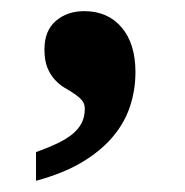

<svg xmlns="http://www.w3.org/2000/svg" viewBox="-20 -172 334 346"><path d="M224.1 -42Q224.1 -10.3 214.4 19.5Q204.6 49.3 183.1 74.7Q161.6 100.1 127.7 120.4Q93.8 140.6 44.9 153.8V102.1Q66.9 94.2 83.3 86.4Q99.6 78.6 110.6 69.6Q121.6 60.5 127.2 49.6Q132.8 38.6 132.8 23.9Q132.8 14.6 127.4 8.5Q122.1 2.4 114 -2.9Q106 -8.3 96.4 -13.9Q86.9 -19.5 78.9 -28.3Q70.8 -37.1 65.4 -50Q60.1 -63 60.1 -83Q60.1 -116.7 80.6 -134.3Q101.1 -151.9 131.8 -151.9Q174.3 -151.9 199.2 -122.6Q224.1 -93.3 224.1 -42Z"/></svg>

Font: Droid Serif
Style: Bold
Weight: 700
Designer: Monotype Design team
Foundry: Monotype Imaging Inc.
Version: Version 1.03